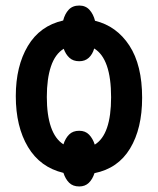

<svg xmlns="http://www.w3.org/2000/svg" viewBox="-20 -621 570 693"><path d="M266 52Q243 52 229.5 38.5Q216 25 209 3Q125 -17 81 -90.5Q37 -164 37 -274Q37 -382 80.5 -455Q124 -528 208 -547Q214 -571 228 -586Q242 -601 266 -601Q289 -601 303 -585.5Q317 -570 323 -546Q401 -527 447 -456.5Q493 -386 493 -268Q493 -157 449.5 -85Q406 -13 321 4Q314 26 300.5 39Q287 52 266 52ZM266 -400Q244 -400 230.5 -412.5Q217 -425 210 -445Q179 -426 164 -381.5Q149 -337 149 -271Q149 -206 164 -162.5Q179 -119 209 -100Q216 -122 229.5 -135.5Q243 -149 266 -149Q288 -149 301.5 -135Q315 -121 322 -99Q381 -135 381 -270Q381 -409 320 -446Q314 -425 300.5 -412.5Q287 -400 266 -400Z"/></svg>

Font: Noto Sans Mono Condensed SemiBold
Style: Regular
Weight: 600
Width: 3
Designer: Monotype Design Team
Foundry: Monotype Imaging Inc.
Version: Version 2.014